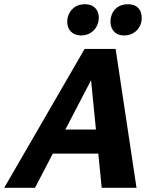

<svg xmlns="http://www.w3.org/2000/svg" viewBox="-44 -890 728 910"><path d="M438 0 381 -576H422L122 0H-24L357 -658H504L603 0ZM123 -162 188 -276H472L504 -162ZM341 -722Q316 -722 299.5 -734Q283 -746 277.5 -766Q272 -786 277 -808Q285 -837 306 -853.5Q327 -870 358 -870Q383 -870 399 -859Q415 -848 421 -828.5Q427 -809 422 -786Q415 -757 393 -739.5Q371 -722 341 -722ZM545 -722Q519 -722 503.5 -734Q488 -746 482.5 -766Q477 -786 482 -808Q488 -837 509.5 -853.5Q531 -870 562 -870Q587 -870 603 -859Q619 -848 624.5 -828.5Q630 -809 626 -786Q619 -757 597 -739.5Q575 -722 545 -722Z"/></svg>

Font: Ysabeau ExtraBold
Style: Italic
Weight: 800
Italic angle: -12°
Designer: Christian Thalmann (Catharsis Fonts)
Version: Version 2.002